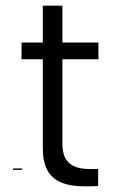

<svg xmlns="http://www.w3.org/2000/svg" viewBox="-20 -656 397 677"><path d="M327 -447V-506H200V-636H131V-506H56V-447H131V-135C131 -55 160 1 278 1C290 1 305 1 326 0V-60H294C223 -61 200 -94 200 -150V-447ZM26 -57H58V-62H26Z"/></svg>

Font: Arthouse Owned
Style: Regular
Weight: 400
Designer: Jeremy Tribby
Foundry: Tribby Type
Version: Version 1.000;PS 001.000;hotconv 1.0.88;makeotf.lib2.5.64775